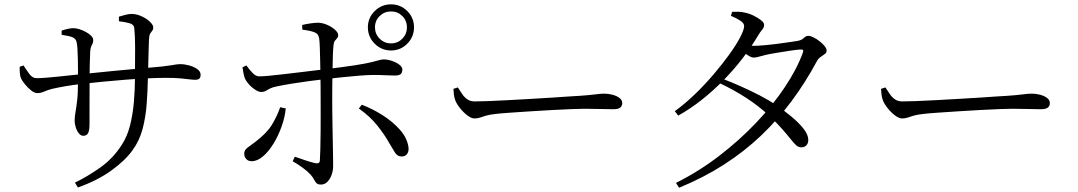

<svg xmlns="http://www.w3.org/2000/svg" viewBox="-20 -832 5040 898"><path d="M536.2 -732.5 536 -754Q551.7 -758.9 567.1 -762.8Q582.4 -766.7 595.7 -766.7Q613.5 -766.7 631.4 -760.3Q649.3 -753.9 664.2 -743.9Q679.1 -734 687.9 -723.1Q696.8 -712.3 696.8 -704.4Q696.8 -693.7 692.3 -688.7Q687.8 -683.7 682.8 -675.7Q677.9 -667.7 676.7 -646.8Q675.7 -621.7 674.9 -588.8Q674.1 -555.8 673.3 -524.7Q672.6 -493.5 671.8 -471.5Q670.6 -408.9 666.1 -347.1Q661.7 -285.3 647 -229.3Q632.3 -173.4 599.2 -128.5Q565.7 -81.4 500.9 -34.6Q436.2 12.2 344.4 44.9L330.5 22.2Q388.2 -5.7 448.6 -48.2Q509 -90.7 549.6 -154.8Q575.7 -194.9 588.4 -245.9Q601.1 -296.8 606.2 -354.8Q611.3 -412.9 611.3 -472.7Q612.1 -556.4 611.9 -612.3Q611.7 -668.3 607.9 -701.3Q606.4 -716.9 587.3 -722.9Q568.1 -728.8 536.2 -732.5ZM268.2 -688.8Q281.3 -693.4 296.3 -696.8Q311.2 -700.3 323.7 -700.3Q335.7 -700.3 351.4 -695.4Q367.1 -690.5 381.9 -682.4Q396.7 -674.4 406.3 -664.5Q416 -654.6 416 -644.5Q416 -634.1 413 -628.2Q409.9 -622.3 406.5 -614.8Q403.1 -607.4 401.9 -590.8Q401.7 -580.5 400.8 -561.1Q399.9 -541.6 399.5 -517Q399.1 -492.3 399.1 -465.4Q399.1 -421.6 398.8 -378.6Q398.5 -335.6 398.6 -302Q398.7 -268.4 398.7 -252.4Q398.7 -222.4 392.1 -209.6Q385.5 -196.9 369.9 -196.9Q357.6 -196.9 348.3 -208.8Q339 -220.7 334 -237.3Q329.1 -253.9 329.1 -267.7Q329.1 -285.8 332.9 -306.3Q336.7 -326.9 340.8 -361.9Q344.9 -396.9 344.9 -458.2Q344.9 -476.2 344.8 -501.6Q344.7 -527.1 344.2 -554.3Q343.7 -581.5 342.2 -603.8Q340.7 -626.2 337.9 -636.6Q333.9 -652.3 316.9 -658.6Q299.9 -664.8 268.4 -669.1ZM72.1 -519.6 90 -525.8Q103.9 -504.2 117.9 -485.3Q132 -466.4 150.8 -466.4Q167.6 -466.4 195.6 -468.5Q223.6 -470.6 255.9 -474.1Q288.1 -477.6 317.9 -480.7Q347.7 -483.8 367.5 -485.8Q397.9 -488.8 435.9 -492.7Q473.8 -496.7 514.4 -500.6Q554.9 -504.5 592.8 -507.8Q630.7 -511.1 660.7 -513.9Q709.1 -517.7 737.6 -520.9Q766.1 -524.1 781.5 -526.8Q796.9 -529.6 805.6 -530.8Q814.3 -532 822.9 -532Q842.9 -532 865.1 -525.9Q887.4 -519.9 902.8 -508.7Q918.3 -497.5 918.3 -482.1Q918.3 -470.1 912.4 -464.4Q906.5 -458.8 892.7 -458.8Q881.2 -458.8 864.1 -461.1Q846.9 -463.5 820.9 -465.7Q794.9 -467.9 756.9 -467.9Q718.4 -467.9 668.8 -465.6Q619.3 -463.3 565.9 -459.1Q512.5 -454.9 461.6 -449.9Q410.8 -444.9 368.8 -440.3Q321.8 -434.9 285.8 -428.7Q249.7 -422.4 223.7 -416.4Q204.7 -411.7 187.6 -404.1Q170.5 -396.5 154.3 -396.5Q141.6 -396.5 125.6 -409.1Q109.7 -421.8 96.6 -438Q83.5 -454.1 78.5 -464.9Q74.1 -473.9 72.9 -490.6Q71.6 -507.3 72.1 -519.6Z M1700.6 -704.2Q1700.6 -748.8 1732.4 -780.2Q1764.3 -811.7 1808.9 -811.7Q1853.5 -811.7 1884.9 -780.2Q1916.4 -748.8 1916.4 -704.2Q1916.4 -659.6 1884.9 -627.7Q1853.5 -595.9 1808.9 -595.9Q1764.3 -595.9 1732.4 -627.7Q1700.6 -659.6 1700.6 -704.2ZM1733.8 -704.2Q1733.8 -673 1755.7 -651.1Q1777.7 -629.1 1808.9 -629.1Q1840.3 -629.1 1861.7 -651.1Q1883.2 -673 1883.2 -704.2Q1883.2 -735.6 1861.7 -757Q1840.3 -778.5 1808.9 -778.5Q1777.7 -778.5 1755.7 -757Q1733.8 -735.6 1733.8 -704.2ZM1358.8 -99.1Q1383.5 -90.7 1409.8 -81.7Q1436.1 -72.6 1455.1 -68.7Q1463.9 -67.1 1469.5 -69.3Q1475.1 -71.5 1476.1 -81.5Q1477.3 -99.4 1478.2 -134.8Q1479.1 -170.3 1479.5 -214.1Q1479.9 -258 1479.8 -300.9Q1479.6 -343.9 1479.6 -375.9Q1479.6 -397.1 1479.4 -427Q1479.2 -457 1478.6 -490.4Q1478 -523.7 1477.3 -555.6Q1476.6 -587.4 1475.7 -612.4Q1474.8 -637.4 1473.1 -649.7Q1470.7 -672.8 1452.2 -680.5Q1433.8 -688.3 1394.2 -693.3L1393.2 -715.2Q1410.4 -719.3 1431.5 -722.5Q1452.5 -725.7 1468.9 -725.7Q1489.8 -724.9 1511.1 -715.4Q1532.5 -705.9 1547.1 -692.6Q1561.7 -679.4 1561.7 -667.7Q1561.7 -658.6 1556.4 -653.1Q1551.1 -647.5 1546.1 -640.9Q1541.1 -634.3 1539.7 -619.5Q1537.8 -601 1536.8 -570.6Q1535.8 -540.2 1535.2 -504.8Q1534.6 -469.5 1534.2 -435.4Q1533.8 -401.3 1533.8 -374.3Q1533.8 -351.9 1534.1 -315.5Q1534.4 -279.1 1535.2 -237.9Q1536 -196.6 1536.7 -157.8Q1537.5 -119 1537.8 -91.3Q1538.1 -63.7 1538.1 -55.2Q1538.1 -34.3 1531 -14.4Q1523.9 5.6 1511.2 18.4Q1498.6 31.2 1481 31.2Q1467.1 31.2 1460.7 25Q1454.3 18.8 1449.2 8.4Q1444.1 -2 1432.7 -15.3Q1419.1 -30.4 1395.9 -47.4Q1372.6 -64.5 1348.8 -77.9ZM1114.1 -517.3 1132.4 -526Q1146.3 -505.8 1162 -490Q1177.7 -474.1 1194 -474.9Q1209.4 -474.9 1238.8 -477.7Q1268.3 -480.5 1305.1 -484.8Q1341.9 -489.1 1378.9 -493.5Q1415.9 -497.9 1447.3 -501.8Q1478.6 -505.7 1497 -507.7Q1589 -518.7 1641.2 -526.9Q1693.4 -535.1 1718.8 -541.5Q1744.2 -547.9 1754.8 -551Q1765.4 -554.1 1774.2 -554.1Q1792.9 -554.1 1813.1 -547.2Q1833.4 -540.4 1847.6 -529.6Q1861.8 -518.8 1861.8 -507.2Q1861.8 -491.5 1853.6 -485.1Q1845.5 -478.7 1826.4 -478.7Q1804.7 -478.7 1781 -480.1Q1757.3 -481.4 1724.6 -481.4Q1701.2 -481.4 1661.3 -478.2Q1621.4 -475.1 1578.3 -470.5Q1535.3 -465.9 1499.4 -461.9Q1466.5 -458.1 1425.1 -452.6Q1383.6 -447.1 1343.6 -440.6Q1303.6 -434.1 1274 -427.7Q1253.6 -423.7 1242.2 -417.7Q1230.7 -411.6 1222.3 -406.7Q1213.8 -401.8 1201.9 -401.8Q1191.1 -401.8 1176.5 -410.5Q1161.9 -419.1 1148.4 -433Q1134.8 -446.9 1126.6 -462.8Q1122.2 -472.5 1119.1 -487.9Q1116.1 -503.3 1114.1 -517.3ZM1799.5 -164.7Q1780.1 -199.9 1745.7 -243.5Q1711.4 -287.2 1658.5 -324.5L1672 -342.3Q1723.2 -322.8 1769.9 -292.9Q1816.6 -263 1849.3 -226.5Q1882.1 -190 1889.7 -148.8Q1893.8 -127.4 1885.2 -113.7Q1876.6 -100 1858.8 -100Q1838 -100 1825.9 -120.6Q1813.7 -141.1 1799.5 -164.7ZM1290.3 -330.5 1316.5 -324.8Q1312.6 -284.1 1297.3 -240.8Q1281.9 -197.4 1259.5 -160.6Q1237 -123.7 1210.3 -100.9Q1183.6 -78 1157.1 -78Q1140.7 -78 1131.6 -88.3Q1122.4 -98.6 1122.4 -112.2Q1122.4 -125.2 1128.8 -132.7Q1135.1 -140.2 1146.4 -148Q1157.7 -155.8 1173.5 -167.9Q1227.7 -209 1252 -248.9Q1276.3 -288.8 1290.3 -330.5Z M2121.2 -423.1Q2131.9 -406.1 2142.4 -391.1Q2152.8 -376.1 2166.6 -366.9Q2180.3 -357.7 2200.6 -357.7Q2223.3 -357.7 2264.2 -359.2Q2305.1 -360.7 2355.8 -363.5Q2406.6 -366.3 2459.4 -369.3Q2512.2 -372.3 2559.7 -375.3Q2607.3 -378.3 2641 -380.8Q2674.6 -383.3 2686.1 -383.5Q2736.1 -386.9 2762 -390.4Q2787.8 -394 2806.6 -394Q2826 -394 2845.5 -388.7Q2864.9 -383.4 2877.5 -373.7Q2890.2 -363.9 2890.2 -349.8Q2890.2 -336.4 2880.9 -328.8Q2871.7 -321.1 2846.2 -321.1Q2819.9 -321.1 2790.6 -322.2Q2761.2 -323.3 2715.3 -323.3Q2696.6 -323.3 2655.6 -321.8Q2614.5 -320.3 2562.4 -317.4Q2510.2 -314.5 2457.9 -311.1Q2405.5 -307.7 2362.1 -304.7Q2318.7 -301.7 2296.5 -298.9Q2268.3 -295.7 2252.2 -290.8Q2236 -285.8 2224.6 -281.9Q2213.3 -278 2198.6 -278Q2185.1 -278 2166.6 -291.7Q2148.2 -305.5 2132.6 -324.9Q2117 -344.2 2110 -361.1Q2104.5 -375.4 2103 -388.7Q2101.4 -402.1 2100.7 -416.5Z M3354.5 -465.5Q3399.7 -448.4 3445.5 -427.9Q3491.3 -407.5 3533.7 -385.5Q3576.2 -363.6 3609.5 -340.8Q3647.8 -314.9 3682.2 -286.2Q3716.7 -257.5 3738.3 -229.9Q3759.9 -202.4 3760.4 -178.7Q3760.8 -162.1 3751.8 -152.6Q3742.9 -143 3727.1 -142.8Q3715 -142.6 3703.9 -152.5Q3692.9 -162.4 3677.9 -181.4Q3662.9 -200.4 3639.2 -227.6Q3615.5 -254.8 3578.1 -290.2Q3528.5 -336.5 3469.1 -374.9Q3409.7 -413.3 3341.1 -445.3ZM3136.2 -312Q3182.2 -345.3 3228.6 -389.8Q3275 -434.3 3316.6 -483.1Q3358.3 -531.9 3390.9 -577.1Q3423.4 -622.2 3441.9 -657.7Q3460.4 -693.3 3460.4 -710.1Q3460.4 -723.5 3442.6 -735.3Q3424.8 -747.1 3398.7 -757.9L3404.4 -776.8Q3417.8 -777.1 3432.7 -777Q3447.5 -777 3463.6 -773Q3484.1 -769.1 3504.9 -758.8Q3525.7 -748.6 3539.8 -737.2Q3553.8 -725.8 3553.8 -716.4Q3553.8 -703.3 3545 -693.4Q3536.3 -683.6 3524.6 -664.4Q3492.8 -610.6 3451.9 -557.7Q3411 -504.8 3362.9 -455.8Q3314.7 -406.8 3261.7 -364.8Q3208.6 -322.7 3152 -291.3ZM3141.6 23.4Q3248.1 -29.6 3342.9 -102.4Q3437.7 -175.1 3515.8 -257.2Q3593.9 -339.3 3650.3 -423.7Q3706.8 -508 3734.8 -585.1Q3742 -602.1 3724.2 -600.5Q3707.1 -599.7 3675 -594.8Q3642.9 -589.9 3610.8 -584.6Q3578.7 -579.3 3561 -575.1Q3545 -571.5 3530.6 -567.1Q3516.3 -562.7 3505.6 -562.7Q3494.2 -562.7 3477.3 -573.8Q3460.5 -585 3443.2 -599.3L3458.5 -623.1Q3473.9 -620.3 3485.1 -619Q3496.3 -617.7 3505.7 -617.7Q3523.6 -617.7 3553.7 -620.3Q3583.9 -622.9 3616.1 -627.1Q3648.4 -631.4 3674.2 -635.2Q3700 -639 3710 -640.6Q3731.1 -644.7 3739.9 -654.5Q3748.7 -664.4 3761.4 -664.4Q3770.3 -664.4 3784.7 -657.2Q3799.1 -650.1 3813 -639.3Q3827 -628.5 3836.6 -616.7Q3846.2 -604.9 3846.2 -594.8Q3846.2 -585.5 3836.9 -578.9Q3827.7 -572.2 3816.9 -564.6Q3806 -557 3799.8 -544.2Q3747.1 -446.4 3682.8 -359.8Q3618.5 -273.1 3539.9 -198.2Q3461.3 -123.3 3366.2 -62.3Q3271.2 -1.2 3156.1 46.1Z M4121.2 -423.1Q4131.9 -406.1 4142.4 -391.1Q4152.8 -376.1 4166.6 -366.9Q4180.3 -357.7 4200.6 -357.7Q4223.3 -357.7 4264.2 -359.2Q4305.1 -360.7 4355.8 -363.5Q4406.6 -366.3 4459.4 -369.3Q4512.2 -372.3 4559.7 -375.3Q4607.3 -378.3 4641 -380.8Q4674.6 -383.3 4686.1 -383.5Q4736.1 -386.9 4762 -390.4Q4787.8 -394 4806.6 -394Q4826 -394 4845.5 -388.7Q4864.9 -383.4 4877.5 -373.7Q4890.2 -363.9 4890.2 -349.8Q4890.2 -336.4 4880.9 -328.8Q4871.7 -321.1 4846.2 -321.1Q4819.9 -321.1 4790.6 -322.2Q4761.2 -323.3 4715.3 -323.3Q4696.6 -323.3 4655.6 -321.8Q4614.5 -320.3 4562.4 -317.4Q4510.2 -314.5 4457.9 -311.1Q4405.5 -307.7 4362.1 -304.7Q4318.7 -301.7 4296.5 -298.9Q4268.3 -295.7 4252.2 -290.8Q4236 -285.8 4224.6 -281.9Q4213.3 -278 4198.6 -278Q4185.1 -278 4166.6 -291.7Q4148.2 -305.5 4132.6 -324.9Q4117 -344.2 4110 -361.1Q4104.5 -375.4 4103 -388.7Q4101.4 -402.1 4100.7 -416.5Z"/></svg>

Font: Early Summer Mincho VF
Style: Regular
Weight: 250
Designer: GuiWonder
Version: Version 1.002